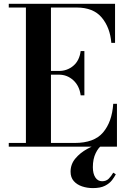

<svg xmlns="http://www.w3.org/2000/svg" viewBox="-20 -770 674 1008"><path d="M26 0V-19.5H116V-730.5H26V-750H584V-545H564.5Q558 -625.5 514 -678Q470 -730.5 382 -730.5H247.5V-397.5H289.5Q332.5 -397.5 364.8 -424.5Q397 -451.5 403.5 -502H423V-269.5H403.5Q397 -319.5 364.8 -348.8Q332.5 -378 289.5 -378H247.5V-19.5H372Q474.5 -19.5 521.2 -74.8Q568 -130 574.5 -225H594V0ZM467.5 217.5Q437.5 217.5 410.8 208.5Q384 199.5 367.2 180.5Q350.5 161.5 350.5 131.5Q350.5 92 375.8 62Q401 32 438 11.8Q475 -8.5 510.5 -19L516 -7.5Q497.5 3 482.5 33.8Q467.5 64.5 467.5 107.5Q467.5 141.5 480.5 161.5Q493.5 181.5 516 181.5Q537.5 181.5 550.8 168.2Q564 155 574.5 136.5L588 145Q581 159 568 176Q555 193 531.2 205.2Q507.5 217.5 467.5 217.5Z"/></svg>

Font: Bodoni Moda SemiBold
Style: Regular
Weight: 600
Designer: Owen Earl
Foundry: indestructible type
Version: Version 2.005; ttfautohint (v1.8.4.7-5d5b)